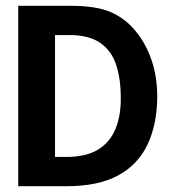

<svg xmlns="http://www.w3.org/2000/svg" viewBox="-20 -643 590 663"><path d="M43 0V-623H223Q314 -623 364 -600.5Q414 -578 448 -536Q483 -494 503 -436.5Q523 -379 523 -307Q522 -212 489 -143Q456 -74 387.5 -37Q319 0 210 0ZM170 -101H207Q278 -101 319.5 -127Q361 -153 379.5 -199.5Q398 -246 397 -306Q397 -371 381 -419.5Q365 -468 326 -495Q287 -522 219 -522H170Z"/></svg>

Font: Inconsolata SemiExpanded ExtraBold
Style: Regular
Weight: 800
Width: 6
Monospace: yes
Designer: Raph Levien, Cyreal, Brenton Simpson
Foundry: Raph Levien, Cyreal, Google
Version: Version 3.001; ttfautohint (v1.8.2.53-6de2)